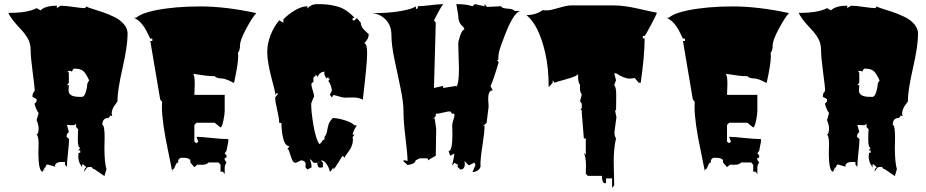

<svg xmlns="http://www.w3.org/2000/svg" viewBox="-20 -766 4485 930"><path d="M360.8 -16.6 359.9 -22.5Q359.9 -24.9 360.8 -25.9H368.7V-37.6H358.9L368.7 -48.8Q356.9 -52.2 356.9 -89.1Q356.9 -126 358.9 -138.7L348.6 -150.9V-168.9Q346.2 -159.7 331.8 -159.7Q317.4 -159.7 304.2 -161.1L313.5 -127L304.2 -116.2L302.2 -103L313.5 -93.8H314.5Q314.5 -71.3 309.3 -25.6Q304.2 20 304.2 42.5L294.9 30.8V18.6H277.8Q246.6 18.6 245.6 41Q239.7 40 226.6 35.4Q213.4 30.8 206.1 30.8L196.8 50.3V42.5L187 65.4Q166 65.4 166 -27.8L167 -70.3Q167 -104 157.2 -116.2H160.6Q167 -125 167 -143.3Q167 -161.6 157.2 -184.1L167 -218.3Q155.8 -232.9 147 -263.2L157.2 -274.4V-286.1L137.2 -296.9Q137.2 -314 142.6 -318.4Q147.9 -322.8 147.9 -332.5Q147.9 -342.3 138.2 -416.5Q128.4 -490.7 128.4 -523.2Q128.4 -555.7 114.3 -580.1Q100.1 -604.5 82 -623Q30.8 -676.8 20.5 -703.6Q115.7 -703.6 157.2 -726.6L176.8 -715.8Q198.2 -738.3 255.4 -738.3V-726.6Q271 -738.3 274.9 -738.3Q296.9 -738.3 335.9 -732.4Q375 -726.6 393.1 -726.6L397 -734.9Q402.3 -731 426.5 -723.6Q450.7 -716.3 478.3 -706.8Q505.9 -697.3 533.7 -683.8Q561.5 -670.4 579.8 -649.2Q598.1 -627.9 598.1 -602.5Q598.1 -543.5 573.5 -435.8Q548.8 -328.1 548.8 -274.4Q516.1 -233.9 522 -210.4Q522 -205.6 524.4 -202.1L515.1 -207L505.9 -194.8Q475.6 -194.8 475.6 -161.1Q486.8 -161.1 486.8 -98.1L485.8 -51.8Q485.8 20 495.6 53.2L485.8 86.9L437 53.2Q430.2 53.2 427.7 47.9Q425.3 42.5 417.5 42.5Q409.7 42.5 405.3 44.2Q400.9 45.9 399.4 48.1Q397.9 50.3 394.5 55.7Q391.1 61 387.7 65.4Q387.7 48.8 398.4 44.4Q398.4 43 381.3 29.3L377.9 30.8V47.4Q377.4 41.5 372.6 35.6Q358.9 19 358.9 -14.2Q360.8 -14.2 360.8 -16.6ZM313.5 -353.5 312 -327.6Q312 -296.9 364.7 -296.9H377.9Q388.2 -296.9 395.3 -319.6Q402.3 -342.3 402.3 -353.8Q402.3 -365.2 412.1 -376Q396.5 -410.6 383.1 -422.1Q369.6 -433.6 340.8 -433.6Q335 -433.6 331.8 -426.3Q328.6 -418.9 327.6 -418.9L322.8 -422.4H305.7Q308.6 -421.9 311 -417.7Q313.5 -413.6 313.5 -409.7V-365.2L304.2 -353.5ZM196.8 65.4Q195.8 62 195.8 56.9Q195.8 51.8 196.8 50.3ZM245.6 41 252.4 42.5H245.6Z M957.5 32.2 936 31.7 921.4 43.5 901.9 21V8.8Q892.1 -1.5 873 -1.5H853.5L843.3 8.8V21Q834.5 21 828.6 38.1Q822.8 55.2 814.5 55.2V65.4Q809.6 39.1 794.9 -31.2Q764.2 -174.8 764.2 -250.5Q764.2 -265.6 765.1 -272.9L755.9 -284.2L708 -567.4H717.8V-579.1H708Q706.5 -581.5 701.9 -591.1Q697.3 -600.6 695.8 -603.5Q694.3 -606.4 689.9 -615Q685.5 -623.5 683.3 -627Q681.2 -630.4 676.5 -637.5Q671.9 -644.5 668.7 -647.9Q665.5 -651.4 660.6 -657Q655.8 -662.6 651.4 -666Q636.7 -676.3 628.9 -680.2H639.6Q666 -702.6 731.4 -715.8Q826.2 -734.9 949.5 -734.9Q1072.8 -734.9 1221.2 -702.6Q1201.7 -681.2 1172.1 -626.2Q1142.6 -571.3 1142.6 -546.4Q1142.6 -521.5 1132.8 -510.7L1133.8 -494.6Q1133.8 -455.6 1113.3 -363.8Q1072.8 -386.2 1051.3 -386.2Q1029.8 -386.2 1020 -397Q994.1 -397 975.8 -399.7Q957.5 -402.3 940.7 -404.8Q923.8 -407.2 914.6 -408.7Q923.3 -403.8 923.3 -359.4L921.4 -306.6H1068.4V-227.5Q1068.4 -212.9 1062 -181.9Q1055.7 -150.9 1048.3 -148.4L1020 -171.4H931.6L921.4 -160.6V-80.1L931.6 -72.3L940.4 -80.1L931.6 -103.5Q954.6 -103 1006.1 -97.7Q1057.6 -92.3 1085.9 -92.3V-80.1L1077.1 -35.6L1068.4 -23.4L1077.1 -12.7V-1.5H1068.4V8.8L1077.1 21Q1068.4 33.2 1068.4 46.9V77.1L1059.6 65.4H1048.3V32.2L1038.6 21H990.2Q980.5 32.2 957.5 32.2Z M1650.9 -293Q1639.6 -293 1595.7 -306.2L1587.4 -293.9L1578.6 -306.2Q1578.6 -312 1583 -317.6Q1587.4 -323.2 1587.4 -330.1Q1587.4 -336.9 1581.5 -353.3Q1575.7 -369.6 1569.8 -373L1578.6 -385.3L1571.8 -383.8L1569.8 -393.6L1561 -385.3Q1550.8 -402.8 1550.8 -409.9Q1550.8 -417 1551.8 -418.9Q1540.5 -418.9 1530.5 -410.9Q1520.5 -402.8 1518.6 -390.1L1517.1 -397L1508.3 -404.8V-397Q1497.6 -397 1497.6 -382.3Q1497.6 -379.9 1499 -371.1L1489.3 -362.3L1488.3 -357.9Q1488.3 -347.7 1494.9 -328.1Q1501.5 -308.6 1501.5 -297.9Q1499.5 -295.9 1493.4 -280.8Q1487.3 -265.6 1487.3 -264.2Q1487.3 -222.7 1498.5 -157.7Q1509.8 -92.8 1526.4 -68.8Q1532.2 -68.8 1538.6 -79.6Q1544.9 -90.3 1551.8 -90.3V-102.1Q1562 -115.7 1564.5 -131.6Q1566.9 -147.5 1571.5 -163.1Q1576.2 -178.7 1592.3 -194.3Q1614.3 -194.3 1649.2 -183.8Q1684.1 -173.3 1697.8 -158.2V-159.7L1708.5 -158.2Q1690.9 -132.8 1688 -113.8H1697.8L1688 -102.1L1689.5 -89.4Q1689.5 -57.1 1661.1 -22Q1650.9 -9.3 1649.4 -1.5L1640.1 -11.7Q1632.8 -2 1618.9 21Q1605 43.9 1595.7 55.2V44.4L1578.6 67.4Q1574.2 46.9 1562 28.8Q1549.8 10.7 1534.2 10.7L1543.9 22.5V44.4L1530.8 45.9Q1517.1 46.9 1517.1 22.5H1499Q1490.2 9.8 1480.5 4.9Q1481.9 10.3 1484.9 17.6Q1489.3 30.3 1489.3 44.4L1469.2 55.2L1459.5 44.4L1460.4 27.3Q1460.4 20.5 1453.9 15.6Q1447.3 10.7 1441.4 10.7Q1435.5 10.7 1425.8 16.6Q1416 22.5 1411.1 22.5Q1400.9 22.5 1394 5.6Q1387.2 -11.2 1382.3 -28.1Q1377.4 -44.9 1372.1 -44.9L1382.3 -57.6Q1346.7 -57.6 1342.8 -170.4H1332.5Q1332.5 -191.9 1322.8 -232.4Q1313 -272.9 1313 -293.9L1325.7 -311L1323.2 -316.9L1313 -306.6V-316.9Q1309.6 -333.5 1297.4 -378.9Q1274.4 -466.8 1274.4 -511.7Q1274.4 -556.6 1291.3 -597.9Q1308.1 -639.2 1332.5 -667.5L1352.5 -656.2V-672.4Q1376 -696.8 1408.7 -716.1Q1441.4 -735.4 1469.2 -735.8V-724.6Q1476.1 -733.4 1487.5 -739.7Q1499 -746.1 1519.8 -746.1Q1540.5 -746.1 1560.8 -744.4Q1581.1 -742.7 1607.4 -736.3Q1657.2 -725.1 1697.8 -678.7H1688V-667.5H1697.8L1708.5 -678.7L1727.5 -656.2Q1727.5 -636.2 1745.6 -619.6Q1763.7 -603 1766.1 -600.1Q1766.1 -577.1 1744.6 -557.6Q1758.3 -553.2 1758.3 -506.3Q1758.3 -459.5 1737.3 -283.2Q1718.8 -293.9 1689 -293.9ZM1526.4 13.7Q1525.4 19 1518.6 22.5Q1526.4 22.5 1526.4 13.7ZM1414.6 9.8Q1413.6 8.8 1412.6 8.8Q1411.6 8.8 1411.6 10.7Q1411.6 9.8 1414.6 9.8Z M2346.7 -249 2336.9 -170.4 2318.4 -154.8 2327.1 -158.2Q2327.1 -126 2317.1 -63Q2307.1 0 2307.1 33.2H2308.1Q2308.1 49.3 2295.9 58.3Q2283.7 67.4 2268.6 67.4L2283.2 33.2L2278.8 22.5L2276.9 22L2252.9 34.2L2248.5 33.2L2230 13.7L2231.4 26.9Q2231.4 55.2 2210 55.2Q2209 54.2 2205.1 50.8Q2196.3 43.9 2196.3 40Q2196.3 36.1 2199.7 33.2L2180.7 22.5L2170.4 37.1Q2170.9 27.8 2175.8 8.1Q2180.7 -11.7 2180.7 -22.5L2161.1 -11.7L2152.8 -33.7Q2171.4 -33.7 2171.4 -116.2L2170.4 -159.7Q2170.4 -168.5 2176 -184.8Q2181.6 -201.2 2181.6 -208.5Q2181.6 -215.8 2174.8 -215.8L2170.4 -214.8L2161.1 -226.6Q2149.4 -226.6 2126.2 -220.7Q2103 -214.8 2090.8 -214.8V-204.1L2077.6 -189L2085.4 -193.4Q2092.8 -142.1 2092.8 -140.6L2090.8 -11.7L2052.2 10.7L2053.2 3.4L2049.8 1H2012.7L1993.2 10.7Q1991.7 28.3 1954.1 33.2L1932.6 13.7Q1932.6 10.7 1940.4 10.7Q1948.2 10.7 1954.1 14.6Q1953.6 -22 1944.1 -98.4Q1934.6 -174.8 1934.6 -222.4Q1934.6 -270 1919.9 -340.1Q1905.3 -410.2 1890.6 -479Q1876 -547.9 1876 -595.2Q1876 -642.6 1848.1 -671.1Q1820.3 -699.7 1780.8 -702.1Q1862.8 -702.1 1921.9 -712.6Q1981 -723.1 1993.2 -735.8L1995.6 -723.6L1997.6 -722.7Q2003.9 -722.7 2003.9 -732.4L2002.9 -735.8Q2024.9 -735.8 2066.2 -741Q2107.4 -746.1 2126.5 -746.1Q2110.8 -724.6 2082 -667.5L2090.8 -656.2L2082 -339.8L2126.5 -350.1V-339.8L2190.4 -350.1V-344.7Q2203.1 -361.3 2203.1 -433.6L2199.7 -554.2Q2199.7 -567.4 2209.5 -595Q2219.2 -622.6 2229 -622.6Q2229 -632.3 2219.2 -640.6Q2199.7 -656.7 2199.7 -690.4L2190.4 -746.1Q2239.7 -746.1 2268.6 -735.8L2280.3 -746.1L2327.1 -735.8V-746.1L2338.9 -732.4L2405.8 -735.8Q2413.1 -725.1 2438.7 -724.1Q2464.4 -723.1 2473.6 -712.9H2501Q2465.3 -707 2417 -573.2Q2395.5 -518.6 2394.5 -498L2393.6 -475.6H2386.7L2395.5 -464.8Q2370.1 -378.9 2356 -348.6L2366.7 -328.6Q2344.7 -328.6 2344.7 -286.6Z M2952.6 17.6 2955.1 131.8 2944.8 143.6V98.1H2915.5V121.1H2905.3Q2895.5 111.3 2895.5 85.9H2827.1L2817.4 75.2L2818.4 33.2Q2818.4 -1 2808.1 -26.9L2817.4 -15.1V-95.2H2808.1L2797.9 -220.7V-230.5L2791 -238.3L2797.9 -240.7V-264.2L2789.6 -275.4L2797.9 -308.6Q2789.1 -321.3 2789.1 -336.9Q2789.1 -352.5 2789.6 -354.5Q2780.3 -366.2 2780.3 -391.1V-407.7Q2775.4 -397 2724.1 -382.8Q2672.9 -368.7 2666 -365.2L2657.2 -377.4V-365.2L2637.7 -343.8Q2637.7 -436.5 2621.1 -509.3Q2590.3 -643.6 2530.3 -692.9Q2574.2 -692.9 2608.9 -716.8Q2614.3 -715.8 2630.1 -715.8Q2646 -715.8 2686.3 -727.8Q2726.6 -739.7 2745.6 -739.7H2955.1Q3002.9 -739.7 3071 -724.1Q3139.2 -708.5 3161.6 -704.6Q3161.6 -698.7 3134 -646.7Q3106.4 -594.7 3102.5 -591.8H3093.8V-580.1H3102.5Q3102.5 -498.5 3083.5 -365.2H3073.7L3054.2 -388.2Q3041 -385.3 3030.8 -385.3Q3002.9 -385.3 2963.9 -411.1H2955.1L2963.9 -377.4L2955.1 -354.5Q2964.8 -342.8 2964.8 -307.1Q2964.8 -271.5 2964.4 -252.4Q2963.9 -233.4 2963.9 -230.5Q2963.4 -230.5 2961.4 -232.9Q2959.5 -232.9 2959.5 -229.5L2965.8 -198.2L2956.1 -125.5Q2956.1 -107.4 2963.9 -95.2Q2952.6 -49.8 2952.6 17.6Z M3537.6 32.2 3516.1 31.7 3501.5 43.5 3481.9 21V8.8Q3472.2 -1.5 3453.1 -1.5H3433.6L3423.3 8.8V21Q3414.6 21 3408.7 38.1Q3402.8 55.2 3394.5 55.2V65.4Q3389.6 39.1 3375 -31.2Q3344.2 -174.8 3344.2 -250.5Q3344.2 -265.6 3345.2 -272.9L3335.9 -284.2L3288.1 -567.4H3297.9V-579.1H3288.1Q3286.6 -581.5 3282 -591.1Q3277.3 -600.6 3275.9 -603.5Q3274.4 -606.4 3270 -615Q3265.6 -623.5 3263.4 -627Q3261.2 -630.4 3256.6 -637.5Q3252 -644.5 3248.8 -647.9Q3245.6 -651.4 3240.7 -657Q3235.8 -662.6 3231.4 -666Q3216.8 -676.3 3209 -680.2H3219.7Q3246.1 -702.6 3311.5 -715.8Q3406.2 -734.9 3529.5 -734.9Q3652.8 -734.9 3801.3 -702.6Q3781.7 -681.2 3752.2 -626.2Q3722.7 -571.3 3722.7 -546.4Q3722.7 -521.5 3712.9 -510.7L3713.9 -494.6Q3713.9 -455.6 3693.4 -363.8Q3652.8 -386.2 3631.3 -386.2Q3609.9 -386.2 3600.1 -397Q3574.2 -397 3555.9 -399.7Q3537.6 -402.3 3520.8 -404.8Q3503.9 -407.2 3494.6 -408.7Q3503.4 -403.8 3503.4 -359.4L3501.5 -306.6H3648.4V-227.5Q3648.4 -212.9 3642.1 -181.9Q3635.7 -150.9 3628.4 -148.4L3600.1 -171.4H3511.7L3501.5 -160.6V-80.1L3511.7 -72.3L3520.5 -80.1L3511.7 -103.5Q3534.7 -103 3586.2 -97.7Q3637.7 -92.3 3666 -92.3V-80.1L3657.2 -35.6L3648.4 -23.4L3657.2 -12.7V-1.5H3648.4V8.8L3657.2 21Q3648.4 33.2 3648.4 46.9V77.1L3639.6 65.4H3628.4V32.2L3618.7 21H3570.3Q3560.5 32.2 3537.6 32.2Z M4189.5 -16.6 4188.5 -22.5Q4188.5 -24.9 4189.5 -25.9H4197.3V-37.6H4187.5L4197.3 -48.8Q4185.5 -52.2 4185.5 -89.1Q4185.5 -126 4187.5 -138.7L4177.2 -150.9V-168.9Q4174.8 -159.7 4160.4 -159.7Q4146 -159.7 4132.8 -161.1L4142.1 -127L4132.8 -116.2L4130.9 -103L4142.1 -93.8H4143.1Q4143.1 -71.3 4137.9 -25.6Q4132.8 20 4132.8 42.5L4123.5 30.8V18.6H4106.4Q4075.2 18.6 4074.2 41Q4068.4 40 4055.2 35.4Q4042 30.8 4034.7 30.8L4025.4 50.3V42.5L4015.6 65.4Q3994.6 65.4 3994.6 -27.8L3995.6 -70.3Q3995.6 -104 3985.8 -116.2H3989.3Q3995.6 -125 3995.6 -143.3Q3995.6 -161.6 3985.8 -184.1L3995.6 -218.3Q3984.4 -232.9 3975.6 -263.2L3985.8 -274.4V-286.1L3965.8 -296.9Q3965.8 -314 3971.2 -318.4Q3976.6 -322.8 3976.6 -332.5Q3976.6 -342.3 3966.8 -416.5Q3957 -490.7 3957 -523.2Q3957 -555.7 3942.9 -580.1Q3928.7 -604.5 3910.6 -623Q3859.4 -676.8 3849.1 -703.6Q3944.3 -703.6 3985.8 -726.6L4005.4 -715.8Q4026.9 -738.3 4084 -738.3V-726.6Q4099.6 -738.3 4103.5 -738.3Q4125.5 -738.3 4164.6 -732.4Q4203.6 -726.6 4221.7 -726.6L4225.6 -734.9Q4231 -731 4255.1 -723.6Q4279.3 -716.3 4306.9 -706.8Q4334.5 -697.3 4362.3 -683.8Q4390.1 -670.4 4408.4 -649.2Q4426.8 -627.9 4426.8 -602.5Q4426.8 -543.5 4402.1 -435.8Q4377.4 -328.1 4377.4 -274.4Q4344.7 -233.9 4350.6 -210.4Q4350.6 -205.6 4353 -202.1L4343.8 -207L4334.5 -194.8Q4304.2 -194.8 4304.2 -161.1Q4315.4 -161.1 4315.4 -98.1L4314.5 -51.8Q4314.5 20 4324.2 53.2L4314.5 86.9L4265.6 53.2Q4258.8 53.2 4256.3 47.9Q4253.9 42.5 4246.1 42.5Q4238.3 42.5 4233.9 44.2Q4229.5 45.9 4228 48.1Q4226.6 50.3 4223.1 55.7Q4219.7 61 4216.3 65.4Q4216.3 48.8 4227.1 44.4Q4227.1 43 4210 29.3L4206.5 30.8V47.4Q4206.1 41.5 4201.2 35.6Q4187.5 19 4187.5 -14.2Q4189.5 -14.2 4189.5 -16.6ZM4142.1 -353.5 4140.6 -327.6Q4140.6 -296.9 4193.4 -296.9H4206.5Q4216.8 -296.9 4223.9 -319.6Q4231 -342.3 4231 -353.8Q4231 -365.2 4240.7 -376Q4225.1 -410.6 4211.7 -422.1Q4198.2 -433.6 4169.4 -433.6Q4163.6 -433.6 4160.4 -426.3Q4157.2 -418.9 4156.2 -418.9L4151.4 -422.4H4134.3Q4137.2 -421.9 4139.6 -417.7Q4142.1 -413.6 4142.1 -409.7V-365.2L4132.8 -353.5ZM4025.4 65.4Q4024.4 62 4024.4 56.9Q4024.4 51.8 4025.4 50.3ZM4074.2 41 4081.1 42.5H4074.2Z"/></svg>

Font: Butcherman
Style: Regular
Weight: 400
Version: Version 001.003